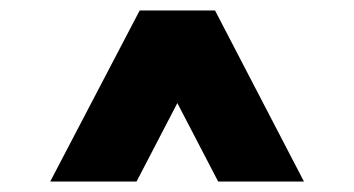

<svg xmlns="http://www.w3.org/2000/svg" viewBox="-20 -765 677 367"><path d="M247 -745H391L561 -418H397L319 -568L241 -418H76Z"/></svg>

Font: Eudoxus Sans ExtraBold
Style: Regular
Weight: 800
Designer: Stijn de Vries
Foundry: tokotype
Version: Version 2.005